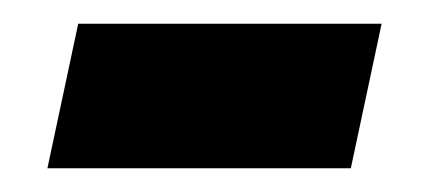

<svg xmlns="http://www.w3.org/2000/svg" viewBox="-20 -349 362 162"><path d="M276 -207 302 -329H46L20 -207Z"/></svg>

Font: BC Sans
Style: Bold Italic
Weight: 700
Italic angle: -12°
Designer: Monotype Design Team
Province of B.C.
Foundry: Monotype Imaging Inc.
Version: Version 2.000;GOOG;noto-source:20170915:90ef993387c0